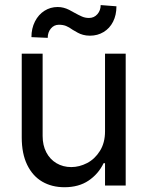

<svg xmlns="http://www.w3.org/2000/svg" viewBox="-20 -746 593 772"><path d="M402.3 -530.3H485.4V0H402.3V-89.8H396.5Q376 -46.9 336.4 -20Q296.9 6.8 239.3 6.8Q188.5 6.8 149.9 -15.6Q111.3 -38.1 89.4 -83Q67.4 -127.9 67.4 -193.4V-530.3H151.4V-199.2Q151.4 -162.1 166 -133.8Q180.7 -105.5 207 -89.8Q233.4 -74.2 266.6 -74.2Q298.8 -74.2 330.1 -90.3Q361.3 -106.4 381.8 -139.2Q402.3 -171.9 402.3 -217.8ZM211.9 -717.8Q224.6 -717.8 235.8 -714.8Q247.1 -711.9 257.8 -706.5Q268.6 -701.2 278.3 -695.3Q295.9 -685.5 309.1 -679.7Q322.3 -673.8 337.9 -673.8Q358.4 -673.8 371.6 -689Q384.8 -704.1 384.8 -725.6L448.2 -720.7Q448.2 -685.5 434.6 -658.7Q420.9 -631.8 396.5 -617.2Q372.1 -602.5 341.8 -602.5Q326.2 -602.5 314 -606Q301.8 -609.4 293 -614.3Q284.2 -619.1 272.5 -626Q257.8 -636.7 245.6 -641.6Q233.4 -646.5 216.8 -646.5Q197.3 -646.5 184.6 -631.3Q171.9 -616.2 171.9 -593.8L106.4 -596.7Q106.4 -631.8 120.6 -659.7Q134.8 -687.5 158.7 -702.6Q182.6 -717.8 211.9 -717.8Z"/></svg>

Font: Pretendard GOV Variable
Style: Regular
Weight: 400
Designer: Base glyphs from Inter by Rasmus Andersson; Hangul glyphs from Noto Sans CJK(Source Han Sans) by Jang Soo-young and Kang
Foundry: Kil Hyung-jin
Version: Version 1.307;Glyphs 3.2 (3192)